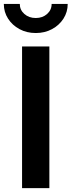

<svg xmlns="http://www.w3.org/2000/svg" viewBox="-44 -966 368 986"><path d="M209.5 -727.5V0H69.3V-727.5ZM139.6 -796.4Q93.3 -796.4 56.2 -816.4Q19 -836.4 -2.7 -870.4Q-24.4 -904.3 -24.4 -945.8H57.6Q57.6 -915 81.1 -894.3Q104.5 -873.5 139.6 -873.5Q174.8 -873.5 198 -894.3Q221.2 -915 221.2 -945.8H303.7Q303.7 -904.3 282 -870.4Q260.3 -836.4 223.1 -816.4Q186 -796.4 139.6 -796.4Z"/></svg>

Font: Inter Cardless
Style: Bold
Weight: 700
Designer: Rasmus Andersson
Foundry: rsms
Version: Version 4.001;git-9221beed3